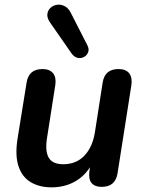

<svg xmlns="http://www.w3.org/2000/svg" viewBox="-20 -793 619 823"><path d="M201 10Q149 10 112 -12Q75 -34 59.5 -80Q44 -126 55 -197L94 -439Q103 -497 162 -497Q193 -497 207.5 -479Q222 -461 217 -428L181 -198Q173 -143 189.5 -116Q206 -89 251 -89Q307 -89 342 -126Q377 -163 387 -227L420 -439Q429 -497 488 -497Q520 -497 534 -478.5Q548 -460 543 -427L484 -51Q475 8 416 8Q387 8 373 -8Q359 -24 363 -57L373 -129L380 -102Q354 -47 307.5 -18.5Q261 10 201 10ZM286 -565 195 -696Q181 -716 183 -732.5Q185 -749 196.5 -759.5Q208 -770 224 -772.5Q240 -775 256.5 -767Q273 -759 284 -737L354 -600Q363 -583 358 -569.5Q353 -556 340.5 -549Q328 -542 313 -545Q298 -548 286 -565Z"/></svg>

Font: Nunito Variable Extra Light
Style: Italic
Weight: 200
Italic angle: -9°
Designer: Vernon Adams
Foundry: Vernon Adams
Version: Version 3.602